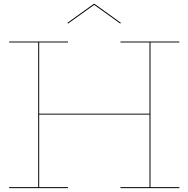

<svg xmlns="http://www.w3.org/2000/svg" viewBox="-20 -965 967 985"><path d="M752 -747V-5H900V0H598V-5H747V-377H181V-5H329V0H27V-5H176V-747H27V-752H329V-747H181V-382H747V-747H598V-752H900V-747ZM600 -848 597 -844 463 -940 329 -844 326 -848 461 -945H465Z"/></svg>

Font: Hepta Slab Hairline
Style: Regular
Weight: 400
Designer: Michael LaGattuta
Foundry: Michael LaGattuta
Version: Version 1.100; ttfautohint (v1.8) -l 8 -r 50 -G 200 -x 14 -D